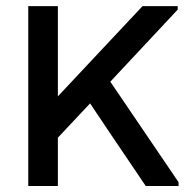

<svg xmlns="http://www.w3.org/2000/svg" viewBox="-20 -620 627 640"><path d="M172.9 -599.6Q148.4 -599.6 74.2 -599.6Q74.2 -562.5 74.2 -450.2Q74.2 -337.9 74.2 0Q98.6 0 172.9 0Q172.9 -40 172.9 -161.1Q200.2 -189.5 280.3 -275.4Q326.2 -206.1 465.8 0Q493.2 0 575.2 0Q575.2 -2.9 575.2 -12.7Q518.6 -96.7 347.7 -347.7Q404.3 -408.2 572.3 -587.9Q572.3 -590.8 572.3 -599.6Q543 -599.6 455.1 -599.6Q384.8 -524.4 172.9 -298.8Q172.9 -374 172.9 -599.6Z"/></svg>

Font: TextaAlt
Style: Bold
Weight: 400
Designer: Daniel Hernandez & Miguel Hernandez
Version: Version 1.005;com.myfonts.easy.latinotype.texta.alt-bold.wfk